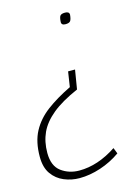

<svg xmlns="http://www.w3.org/2000/svg" viewBox="-139 -598 642 881"><g transform="rotate(-15 182.5 -157.5)"><path d="M236 -269 221 -178Q143 -144 98 -107Q53 -70 33.5 -27.5Q14 15 14 68Q14 130 50.5 157Q87 184 136 184Q224 184 313 125L324 153Q280 184 228.5 201Q177 218 128 218Q90 218 55 203.5Q20 189 -2 158Q-24 127 -24 76Q-24 5 2 -43.5Q28 -92 76 -128Q124 -164 192 -197L203 -269ZM279 -518Q277 -496 271 -488.5Q265 -481 248 -481Q228 -481 229 -497Q230 -519 236 -526Q242 -533 259 -533Q279 -533 279 -518Z"/></g></svg>

Font: Georama ExtraLight
Style: Italic
Weight: 200
Italic angle: -9°
Designer: Jean-Baptiste Levee
Foundry: Production Type
Version: Version 1.000